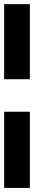

<svg xmlns="http://www.w3.org/2000/svg" viewBox="-20 -752 213 929"><path d="M0 -731.9H124.5V-368.7H0ZM0 -211.4H124.5V157.2H0Z"/></svg>

Font: Aqlam Corner
Style: Regular
Weight: 400
Designer: Developer/ Husham Jawad
Version: Version 1.00;December 29, 2020;FontCreator 13.0.0.2683 32-bi